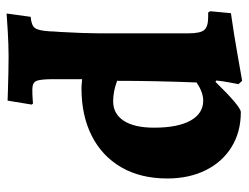

<svg xmlns="http://www.w3.org/2000/svg" viewBox="-106 -412 754 582"><g transform="rotate(90 271.0 -121.0)"><path d="M31 163Q57 161 65 150Q73 139 75 105Q75 95 77 71Q81 -1 81 -42V-316Q81 -351 71 -363Q61 -375 32 -375H18L14 -381L20 -444Q84 -453 145.5 -464Q207 -475 225 -478L235 -467Q234 -461 230 -440Q226 -419 224 -400L228 -397Q303 -474 320 -474Q380 -474 425.5 -446Q471 -418 496 -367.5Q521 -317 521 -251Q521 -170 487 -111.5Q453 -53 391.5 -22Q330 9 248 9Q239 9 231 8Q223 7 220 7V94Q220 132 225 145Q230 158 251 158Q269 158 280 157Q291 156 294 156L297 160L285 233L255 232Q193 230 150 230Q116 230 74.5 232.5Q33 235 21 236ZM367 -211Q367 -283 345.5 -321.5Q324 -360 285 -360Q260 -360 230 -340Q225 -212 225 -99Q257 -87 287 -87Q325 -87 346 -119Q367 -151 367 -211Z"/></g></svg>

Font: Alegreya ExtraBold
Style: Regular
Weight: 800
Designer: Juan Pablo del Peral
Foundry: Huerta Tipografica
Version: Version 2.007; ttfautohint (v1.6)